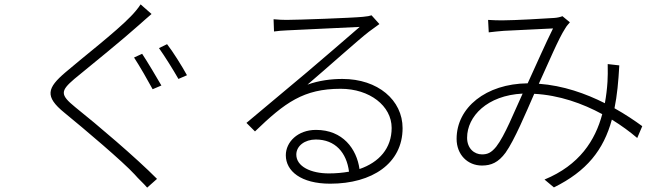

<svg xmlns="http://www.w3.org/2000/svg" viewBox="-20 -809 3020 878"><path d="M630 -563 593 -546C618 -508 657 -440 678 -401L718 -418C696 -456 654 -527 630 -563ZM744 -607 707 -589C734 -551 772 -490 796 -448L835 -465C812 -507 770 -574 744 -607ZM623 -789C614 -774 593 -749 578 -734C511 -664 352 -541 279 -478C196 -407 183 -368 274 -294C367 -218 542 -70 596 -11C612 8 637 30 653 49L698 9C602 -88 423 -240 324 -319C254 -376 256 -393 320 -448C397 -511 546 -632 616 -695C629 -706 658 -733 673 -745Z M1484 -16C1401 -16 1335 -48 1335 -102C1335 -142 1374 -171 1424 -171C1513 -171 1565 -111 1576 -24C1548 -19 1517 -16 1484 -16ZM1679 -739C1670 -736 1661 -734 1639 -732C1589 -727 1340 -718 1290 -718C1275 -718 1250 -719 1231 -721L1233 -665C1252 -668 1271 -669 1290 -670C1341 -672 1571 -683 1625 -686C1574 -642 1439 -525 1384 -479C1327 -431 1196 -322 1107 -247L1146 -208C1283 -340 1368 -403 1538 -403C1670 -403 1771 -325 1771 -224C1771 -131 1714 -67 1624 -36C1611 -128 1548 -215 1425 -215C1341 -215 1287 -159 1287 -99C1287 -27 1356 31 1490 31C1682 31 1821 -62 1821 -223C1821 -351 1708 -448 1546 -448C1494 -448 1439 -441 1386 -422C1471 -494 1621 -629 1667 -664C1680 -674 1700 -688 1715 -699Z M2249 -138C2226 -110 2209 -103 2184 -103C2149 -103 2116 -130 2116 -179C2116 -277 2208 -373 2370 -381C2331 -297 2289 -189 2249 -138ZM2917 -232C2883 -257 2840 -286 2790 -314C2802 -372 2808 -437 2812 -510L2759 -516C2760 -485 2759 -455 2758 -435C2756 -403 2752 -370 2746 -337C2659 -381 2555 -418 2444 -426C2488 -522 2535 -634 2564 -678C2571 -691 2579 -698 2586 -707L2552 -735C2542 -731 2529 -728 2515 -727C2475 -724 2331 -716 2281 -716C2261 -716 2236 -716 2212 -718L2215 -661C2237 -664 2261 -666 2284 -668C2330 -670 2469 -677 2509 -679C2474 -609 2433 -515 2393 -428C2202 -426 2068 -317 2068 -174C2068 -102 2118 -52 2184 -52C2226 -52 2259 -66 2292 -111C2332 -167 2385 -293 2423 -380C2537 -374 2644 -336 2734 -287C2702 -167 2630 -54 2470 12L2513 48C2663 -26 2740 -123 2778 -262C2822 -235 2861 -206 2894 -178Z"/></svg>

Font: Noto Sans CJK KR Light
Style: Regular
Weight: 300
Designer: Ryoko NISHIZUKA (kana & ideographs); Paul D. Hunt (Latin, Greek & Cyrillic); Wenlong ZHANG (bopomofo); Sandoll Communica
Foundry: Adobe Systems Incorporated
Version: Version 1.004;PS 1.004;hotconv 1.0.82;makeotf.lib2.5.63406